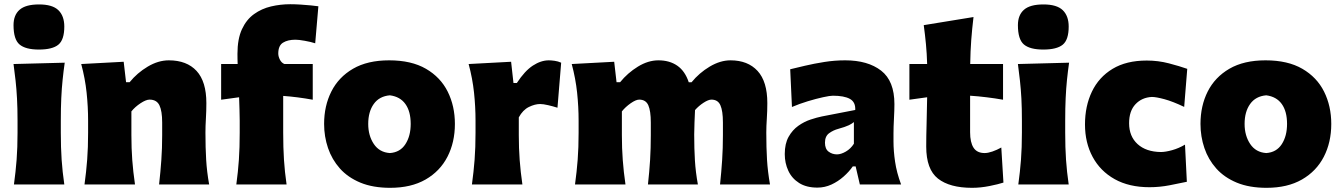

<svg xmlns="http://www.w3.org/2000/svg" viewBox="-20 -878 6388 914"><path d="M46.4 0Q54.7 -60.5 59.1 -117.7Q63.5 -174.8 63.5 -246.6V-303.2Q63.5 -362.8 61 -408.4Q58.6 -454.1 54.2 -493.7Q49.8 -533.2 44.4 -573.2L288.1 -579.6Q282.2 -538.6 278.1 -498.3Q273.9 -458 271.7 -411.1Q269.5 -364.3 269.5 -303.2V-246.6Q269.5 -174.8 273.4 -117.7Q277.3 -60.5 286.1 0ZM165 -642.1Q101.6 -642.1 73 -666.3Q44.4 -690.4 44.4 -758.3Q44.4 -806.2 73.2 -831.5Q102.1 -856.9 166 -856.9Q229.5 -856.9 257.8 -829.6Q286.1 -802.2 286.1 -751.5Q286.1 -688.5 257.8 -665.3Q229.5 -642.1 165 -642.1Z M382.3 0Q390.6 -60.5 395 -117.7Q399.4 -174.8 399.4 -246.6V-303.2Q399.4 -369.6 392.3 -436.8Q385.3 -503.9 366.7 -573.2L568.8 -584L580.1 -486.8H597.2Q632.8 -530.8 683.1 -560.8Q733.4 -590.8 783.7 -590.8Q869.1 -590.8 915.8 -540.3Q962.4 -489.7 962.4 -387.2Q962.4 -350.1 960.2 -313.7Q958 -277.3 958 -246.6Q958 -174.8 961.4 -117.7Q964.8 -60.5 975.6 0H737.3Q744.1 -60.5 748 -116.2Q752 -171.9 752 -234.9V-294.9Q752 -350.1 738.8 -377Q725.6 -403.8 691.9 -403.8Q675.3 -403.8 648.9 -386.5Q622.6 -369.1 605.5 -347.7V-234.9Q605.5 -171.9 609.6 -116.2Q613.8 -60.5 622.6 0Z M1105 0Q1113.3 -60.5 1117.2 -117.7Q1121.1 -174.8 1121.1 -246.6V-303.2Q1121.1 -327.6 1120.1 -356Q1119.1 -384.3 1118.2 -415L1032.7 -403.3V-573.2H1111.3Q1110.8 -586.4 1110.6 -598.6Q1110.4 -610.8 1110.4 -621.6Q1110.4 -692.9 1131.8 -739Q1153.3 -785.2 1189.5 -811Q1225.6 -836.9 1270.3 -847.4Q1314.9 -857.9 1361.8 -857.9Q1384.8 -857.9 1410.9 -856.2Q1437 -854.5 1460 -852.3Q1482.9 -850.1 1495.6 -848.1L1480.5 -671.9Q1460 -678.7 1430.9 -683.8Q1401.9 -689 1386.7 -689Q1350.1 -689 1327.4 -675Q1304.7 -661.1 1304.7 -623Q1304.7 -609.4 1312.3 -594.2Q1319.8 -579.1 1334 -573.2H1468.8V-403.3Q1396 -416.5 1328.1 -421.4V-246.6Q1328.1 -174.8 1331.8 -117.7Q1335.4 -60.5 1344.2 0Z M1837.4 16.1Q1755.4 16.1 1695.8 -8.5Q1636.2 -33.2 1598.1 -75.9Q1560.1 -118.7 1541.5 -173.3Q1522.9 -228 1522.9 -288.1Q1522.9 -374 1557.4 -442.4Q1591.8 -510.7 1660.6 -550.8Q1729.5 -590.8 1832.5 -590.8Q1938.5 -590.8 2007.8 -550.5Q2077.1 -510.3 2111.3 -441.7Q2145.5 -373 2145.5 -288.1Q2145.5 -200.7 2110.1 -131.8Q2074.7 -63 2005.9 -23.4Q1937 16.1 1837.4 16.1ZM1835.9 -149.4Q1884.8 -152.8 1909.9 -191.7Q1935.1 -230.5 1935.1 -288.1Q1935.1 -347.7 1909.9 -382.8Q1884.8 -418 1835.9 -424.3Q1785.6 -419.9 1759.3 -383.1Q1732.9 -346.2 1732.9 -288.1Q1732.9 -232.4 1759.5 -192.6Q1786.1 -152.8 1835.9 -149.4Z M2226.6 0Q2234.9 -60.5 2239.3 -117.7Q2243.7 -174.8 2243.7 -246.6V-303.2Q2243.7 -369.6 2236.6 -436.8Q2229.5 -503.9 2210.9 -573.2L2413.1 -584L2424.3 -482.9H2440.4Q2478 -540.5 2516.6 -565.7Q2555.2 -590.8 2592.3 -590.8Q2603.5 -590.8 2619.9 -588.6Q2636.2 -586.4 2651.4 -579.6L2633.8 -365.2Q2612.3 -372.1 2589.1 -377.4Q2565.9 -382.8 2551.3 -382.8Q2526.4 -382.8 2497.6 -368.7Q2468.8 -354.5 2449.7 -319.3V-234.9Q2449.7 -171.9 2453.9 -116.2Q2458 -60.5 2466.8 0Z M3407.7 0Q3414.1 -60.5 3417.7 -116.2Q3421.4 -171.9 3421.4 -234.9V-294.9Q3421.4 -350.1 3409.4 -377Q3397.5 -403.8 3366.7 -403.8Q3352.1 -403.8 3329.1 -388.9Q3306.2 -374 3288.6 -354Q3287.6 -325.7 3286.1 -294.7Q3284.7 -263.7 3284.7 -237.8Q3284.7 -169.4 3288.1 -114Q3291.5 -58.6 3302.2 0H3064.5Q3071.3 -60.5 3074.7 -116.2Q3078.1 -171.9 3078.1 -234.9V-294.9Q3078.1 -350.1 3066.2 -377Q3054.2 -403.8 3022.9 -403.8Q3007.3 -403.8 2982.4 -386.5Q2957.5 -369.1 2940.4 -347.7V-234.9Q2940.4 -171.9 2944.6 -116.2Q2948.7 -60.5 2957.5 0H2717.3Q2725.6 -60.5 2730 -117.7Q2734.4 -174.8 2734.4 -246.6V-303.2Q2734.4 -369.6 2727.3 -436.8Q2720.2 -503.9 2701.7 -573.2L2903.8 -584L2915 -486.8H2932.1Q2967.8 -530.8 3016.6 -560.8Q3065.4 -590.8 3114.3 -590.8Q3167.5 -590.8 3204.3 -565.2Q3241.2 -539.6 3258.8 -486.3H3272Q3308.6 -531.2 3358.6 -561Q3408.7 -590.8 3457.5 -590.8Q3540 -590.8 3586.4 -540.3Q3632.8 -489.7 3632.8 -387.2Q3632.8 -350.1 3630.4 -313.7Q3627.9 -277.3 3627.9 -246.6Q3627.9 -174.8 3631.3 -117.7Q3634.8 -60.5 3645.5 0Z M3871.1 15.1Q3818.8 15.1 3784.2 -6.8Q3749.5 -28.8 3732.7 -65.2Q3715.8 -101.6 3715.8 -144.5Q3715.8 -194.3 3734.1 -226.8Q3752.4 -259.3 3780.3 -279.1Q3808.1 -298.8 3838.4 -308.8Q3868.7 -318.8 3892.6 -323.7L4051.3 -354.5Q4053.2 -392.1 4025.9 -407.2Q3998.5 -422.4 3944.8 -422.4Q3931.2 -422.4 3898.4 -415.3Q3865.7 -408.2 3825.4 -396Q3785.2 -383.8 3750 -368.7L3741.7 -548.3Q3770.5 -555.2 3812.7 -565.2Q3855 -575.2 3904.3 -583Q3953.6 -590.8 4003.4 -590.8Q4111.3 -590.8 4174.6 -541.7Q4237.8 -492.7 4237.8 -382.3Q4237.8 -354 4235.6 -313.5Q4233.4 -272.9 4233.4 -242.7V-204.6Q4233.4 -159.2 4241 -107.9Q4248.5 -56.6 4269.5 0H4073.2L4053.2 -85.9H4039.6Q4022 -60.5 3995.8 -37.4Q3969.7 -14.2 3938 0.5Q3906.2 15.1 3871.1 15.1ZM3964.4 -143.1Q3983.4 -143.1 4006.6 -156.5Q4029.8 -169.9 4044.9 -193.8V-296.9Q4035.6 -289.1 4021.2 -282Q4006.8 -274.9 3970.7 -264.6Q3946.8 -258.3 3927 -243.9Q3907.2 -229.5 3907.2 -198.7Q3907.2 -168.9 3924.6 -156Q3941.9 -143.1 3964.4 -143.1Z M4607.4 16.1Q4501 16.1 4445.1 -27.8Q4389.2 -71.8 4389.2 -180.2Q4389.2 -230 4390.9 -286.1Q4392.6 -342.3 4393.6 -415L4309.1 -403.3V-573.2H4393.6Q4392.1 -624 4387.9 -667.7Q4383.8 -711.4 4377.4 -758.3L4614.3 -796.9Q4607.4 -739.3 4603.5 -687.3Q4599.6 -635.3 4598.6 -573.2H4754.9V-403.3Q4715.8 -410.2 4676 -415Q4636.2 -419.9 4598.1 -422.4V-248.5Q4598.1 -200.2 4614.5 -174.8Q4630.9 -149.4 4667.5 -149.4Q4683.1 -149.4 4704.3 -156.7Q4725.6 -164.1 4746.6 -175.8L4756.8 -8.8Q4732.9 -1 4690.2 7.6Q4647.5 16.1 4607.4 16.1Z M4827.6 0Q4835.9 -60.5 4840.3 -117.7Q4844.7 -174.8 4844.7 -246.6V-303.2Q4844.7 -362.8 4842.3 -408.4Q4839.8 -454.1 4835.4 -493.7Q4831.1 -533.2 4825.7 -573.2L5069.3 -579.6Q5063.5 -538.6 5059.3 -498.3Q5055.2 -458 5053 -411.1Q5050.8 -364.3 5050.8 -303.2V-246.6Q5050.8 -174.8 5054.7 -117.7Q5058.6 -60.5 5067.4 0ZM4946.3 -642.1Q4882.8 -642.1 4854.2 -666.3Q4825.7 -690.4 4825.7 -758.3Q4825.7 -806.2 4854.5 -831.5Q4883.3 -856.9 4947.3 -856.9Q5010.7 -856.9 5039.1 -829.6Q5067.4 -802.2 5067.4 -751.5Q5067.4 -688.5 5039.1 -665.3Q5010.7 -642.1 4946.3 -642.1Z M5452.1 13.2Q5355 13.2 5286.4 -25.1Q5217.8 -63.5 5181.4 -131.1Q5145 -198.7 5145 -285.6Q5145 -373 5178 -441.9Q5210.9 -510.7 5276.4 -550.3Q5341.8 -589.8 5439 -589.8Q5493.7 -589.8 5544.7 -576.4Q5595.7 -563 5631.8 -550.3L5617.2 -369.1Q5563 -395 5523.2 -405.8Q5483.4 -416.5 5463.4 -416.5Q5415.5 -414.1 5385.3 -381.8Q5355 -349.6 5355 -291.5Q5355 -229 5395.3 -192.1Q5435.5 -155.3 5505.9 -154.3Q5527.8 -154.3 5559.6 -163.1Q5591.3 -171.9 5621.1 -189.5L5629.9 -12.7Q5595.7 -5.4 5548.1 3.9Q5500.5 13.2 5452.1 13.2Z M6009.3 16.1Q5927.2 16.1 5867.7 -8.5Q5808.1 -33.2 5770 -75.9Q5731.9 -118.7 5713.4 -173.3Q5694.8 -228 5694.8 -288.1Q5694.8 -374 5729.2 -442.4Q5763.7 -510.7 5832.5 -550.8Q5901.4 -590.8 6004.4 -590.8Q6110.4 -590.8 6179.7 -550.5Q6249 -510.3 6283.2 -441.7Q6317.4 -373 6317.4 -288.1Q6317.4 -200.7 6282 -131.8Q6246.6 -63 6177.7 -23.4Q6108.9 16.1 6009.3 16.1ZM6007.8 -149.4Q6056.6 -152.8 6081.8 -191.7Q6106.9 -230.5 6106.9 -288.1Q6106.9 -347.7 6081.8 -382.8Q6056.6 -418 6007.8 -424.3Q5957.5 -419.9 5931.2 -383.1Q5904.8 -346.2 5904.8 -288.1Q5904.8 -232.4 5931.4 -192.6Q5958 -152.8 6007.8 -149.4Z"/></svg>

Font: Pinar-DS1-FD ExtraBold
Style: Regular
Weight: 800
Designer: Amin Abedi
Version: Version 2.000